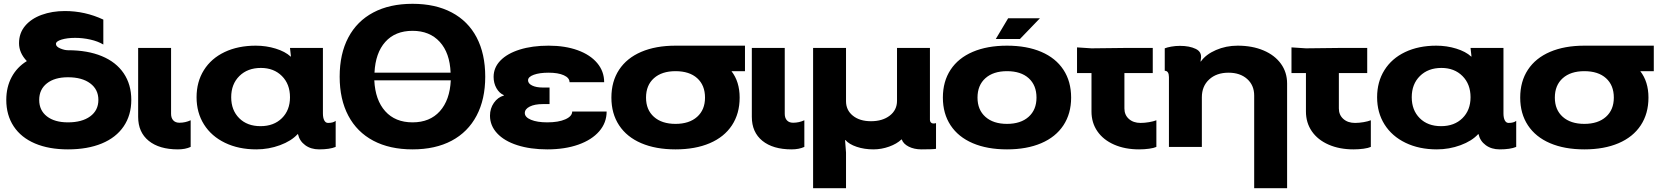

<svg xmlns="http://www.w3.org/2000/svg" viewBox="-20 -772 8724 1009"><path d="M670 -247Q670 -167 630 -108Q590 -49 515 -18Q440 13 337 13Q237 13 164 -18Q91 -49 52 -108Q13 -167 13 -247Q13 -314 41 -366.5Q69 -419 121 -451Q80 -494 80 -545Q80 -598 112 -636Q144 -674 199 -694Q254 -714 321 -714Q427 -714 523 -669V-538Q495 -555 455 -564Q415 -573 375 -573Q333 -573 303.5 -564Q274 -555 274 -541Q274 -527 296.5 -517.5Q319 -508 337 -508Q440 -508 515 -477Q590 -446 630 -387Q670 -328 670 -247ZM337 -129Q411 -129 454 -160.5Q497 -192 497 -247Q497 -302 454 -334Q411 -366 337 -366Q267 -366 226.5 -334Q186 -302 186 -247Q186 -192 226.5 -160.5Q267 -129 337 -129Z M706 -520H879V-174Q879 -152 890.5 -139.5Q902 -127 923 -127Q954 -127 982 -140V0Q954 13 915 13Q817 13 761.5 -32Q706 -77 706 -158Z M1013 -261Q1013 -342 1051.5 -403.5Q1090 -465 1160.5 -498.5Q1231 -532 1324 -532Q1379 -532 1429 -516.5Q1479 -501 1507 -475H1509L1504 -520H1677V-176Q1677 -153 1684 -139.5Q1691 -126 1704 -126Q1731 -126 1744 -137V0Q1713 13 1657 13Q1614 13 1584 -9Q1554 -31 1546 -67H1544Q1511 -31 1451.5 -9Q1392 13 1327 13Q1234 13 1162.5 -21.5Q1091 -56 1052 -118Q1013 -180 1013 -261ZM1349 -109Q1419 -109 1461.5 -151Q1504 -193 1504 -261Q1504 -330 1461.5 -372.5Q1419 -415 1351 -415Q1281 -415 1238 -372.5Q1195 -330 1195 -261Q1195 -193 1237 -151Q1279 -109 1349 -109Z M2530 -369Q2530 -250 2484.5 -164Q2439 -78 2353.5 -32.5Q2268 13 2148 13Q2028 13 1942 -32.5Q1856 -78 1810.5 -164Q1765 -250 1765 -369Q1765 -489 1810.5 -575Q1856 -661 1942 -706.5Q2028 -752 2148 -752Q2268 -752 2354 -706.5Q2440 -661 2485 -575Q2530 -489 2530 -369ZM2148 -129Q2239 -129 2291.5 -187.5Q2344 -246 2349 -350H1947Q1952 -246 2004.5 -187.5Q2057 -129 2148 -129ZM2348 -390Q2344 -494 2291 -552Q2238 -610 2148 -610Q2057 -610 2005 -552Q1953 -494 1948 -390Z M2856 -129Q2915 -129 2951 -145Q2987 -161 2987 -186H3168Q3168 -127 3129 -82Q3090 -37 3019.5 -12Q2949 13 2856 13Q2767 13 2698.5 -9Q2630 -31 2592.5 -71.5Q2555 -112 2555 -164Q2555 -202 2575.5 -231.5Q2596 -261 2628 -270V-272Q2604 -282 2589 -308.5Q2574 -335 2574 -368Q2574 -417 2610 -454Q2646 -491 2711.5 -511.5Q2777 -532 2863 -532Q2950 -532 3016 -508Q3082 -484 3118.5 -440.5Q3155 -397 3155 -340H2973Q2973 -363 2943 -376.5Q2913 -390 2863 -390Q2815 -390 2785 -379Q2755 -368 2755 -350Q2755 -333 2776.5 -322.5Q2798 -312 2833 -312H2868V-225H2833Q2790 -225 2764 -212Q2738 -199 2738 -178Q2738 -156 2770.5 -142.5Q2803 -129 2856 -129Z M3895 -532V-398H3824Q3867 -343 3867 -259Q3867 -175 3826.5 -113.5Q3786 -52 3710 -19.5Q3634 13 3530 13Q3426 13 3350 -19.5Q3274 -52 3233.5 -113.5Q3193 -175 3193 -259Q3193 -344 3233.5 -405.5Q3274 -467 3350 -499.5Q3426 -532 3530 -532ZM3530 -121Q3602 -121 3643.5 -158Q3685 -195 3685 -259Q3685 -324 3644 -361Q3603 -398 3530 -398Q3458 -398 3416.5 -361Q3375 -324 3375 -259Q3375 -195 3416.5 -158Q3458 -121 3530 -121Z M3931 -520H4104V-174Q4104 -152 4115.5 -139.5Q4127 -127 4148 -127Q4179 -127 4207 -140V0Q4179 13 4140 13Q4042 13 3986.5 -32Q3931 -77 3931 -158Z M4253 -520H4426V-240Q4426 -193 4462 -164Q4498 -135 4557 -135Q4618 -135 4656 -164.5Q4694 -194 4694 -242V-520H4867V-142Q4867 -134 4872 -128.5Q4877 -123 4885 -123Q4893 -123 4899 -125V10Q4886 13 4823 13Q4784 13 4755.5 -1.5Q4727 -16 4719 -39H4717Q4693 -16 4652.5 -1.5Q4612 13 4570 13Q4522 13 4482 -0.5Q4442 -14 4423 -36H4421L4426 30V217H4253Z M5609 -259Q5609 -175 5568.5 -113.5Q5528 -52 5452 -19.5Q5376 13 5272 13Q5168 13 5092 -19.5Q5016 -52 4975.5 -113.5Q4935 -175 4935 -259Q4935 -344 4975.5 -405.5Q5016 -467 5092 -499.5Q5168 -532 5272 -532Q5376 -532 5452 -499.5Q5528 -467 5568.5 -405.5Q5609 -344 5609 -259ZM5272 -121Q5344 -121 5385.5 -158Q5427 -195 5427 -259Q5427 -324 5386 -361Q5345 -398 5272 -398Q5200 -398 5158.5 -361Q5117 -324 5117 -259Q5117 -195 5158.5 -158Q5200 -121 5272 -121ZM5278 -676H5445L5340 -567H5213Z M5640 -388V-523L5716 -518L5889 -520H6038V-388H5889V-202Q5889 -168 5912.5 -147Q5936 -126 5974 -126Q5995 -126 6018.5 -130Q6042 -134 6057 -140V0Q6044 6 6019 9.5Q5994 13 5966 13Q5892 13 5835 -12Q5778 -37 5747 -82Q5716 -127 5716 -186V-388Z M6123 0V-367Q6123 -383 6117.5 -391.5Q6112 -400 6101 -400V-518Q6113 -523 6135 -527Q6157 -531 6181 -531Q6231 -531 6264 -515Q6297 -499 6291 -463L6289 -449H6291Q6317 -486 6370 -509Q6423 -532 6484 -532Q6561 -532 6620 -507Q6679 -482 6711.5 -437Q6744 -392 6744 -333V217H6571V-270Q6571 -324 6534 -357Q6497 -390 6436 -390Q6373 -390 6334.5 -354.5Q6296 -319 6296 -261V0Z M6767 -388V-523L6843 -518L7016 -520H7165V-388H7016V-202Q7016 -168 7039.5 -147Q7063 -126 7101 -126Q7122 -126 7145.5 -130Q7169 -134 7184 -140V0Q7171 6 7146 9.5Q7121 13 7093 13Q7019 13 6962 -12Q6905 -37 6874 -82Q6843 -127 6843 -186V-388Z M7217 -261Q7217 -342 7255.5 -403.5Q7294 -465 7364.5 -498.5Q7435 -532 7528 -532Q7583 -532 7633 -516.5Q7683 -501 7711 -475H7713L7708 -520H7881V-176Q7881 -153 7888 -139.5Q7895 -126 7908 -126Q7935 -126 7948 -137V0Q7917 13 7861 13Q7818 13 7788 -9Q7758 -31 7750 -67H7748Q7715 -31 7655.5 -9Q7596 13 7531 13Q7438 13 7366.5 -21.5Q7295 -56 7256 -118Q7217 -180 7217 -261ZM7553 -109Q7623 -109 7665.5 -151Q7708 -193 7708 -261Q7708 -330 7665.5 -372.5Q7623 -415 7555 -415Q7485 -415 7442 -372.5Q7399 -330 7399 -261Q7399 -193 7441 -151Q7483 -109 7553 -109Z M8671 -532V-398H8600Q8643 -343 8643 -259Q8643 -175 8602.5 -113.5Q8562 -52 8486 -19.5Q8410 13 8306 13Q8202 13 8126 -19.5Q8050 -52 8009.5 -113.5Q7969 -175 7969 -259Q7969 -344 8009.5 -405.5Q8050 -467 8126 -499.5Q8202 -532 8306 -532ZM8306 -121Q8378 -121 8419.5 -158Q8461 -195 8461 -259Q8461 -324 8420 -361Q8379 -398 8306 -398Q8234 -398 8192.5 -361Q8151 -324 8151 -259Q8151 -195 8192.5 -158Q8234 -121 8306 -121Z"/></svg>

Font: Non Bureau Extended
Style: Bold
Weight: 700
Width: 7
Designer: Jona Saucedo
Foundry: Non Foundry
Version: Version 1.000; ttfautohint (v1.8.4)